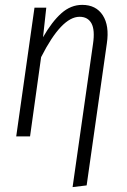

<svg xmlns="http://www.w3.org/2000/svg" viewBox="-20 -554 517 780"><path d="M314 -534.2Q370.1 -534.2 397.5 -491.9Q424.8 -449.7 414.1 -377.9L332 199.2L274.9 206.1L357.9 -376Q366.2 -432.1 351.6 -459Q336.9 -485.8 303.2 -485.8Q230 -485.8 147 -321.8L102.1 0H45.9L120.1 -522.9H168L154.8 -402.8Q190.9 -465.8 229.2 -500Q267.6 -534.2 314 -534.2Z"/></svg>

Font: Fira Sans Compressed Light
Style: Italic
Weight: 300
Width: 3
Italic angle: -8°
Designer: Carrois Corporate & Edenspiekermann AG
Foundry: Carrois Corporate GbR & Edenspiekermann AG
Version: Version 4.203;PS 004.203;hotconv 1.0.88;makeotf.lib2.5.64775